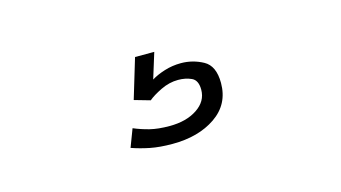

<svg xmlns="http://www.w3.org/2000/svg" viewBox="-39 -105 729 410"><g transform="rotate(-15 325.0 100.0)"><path d="M303 200Q275 200 253.8 195.8Q232.5 191.5 214 185L229 145.5Q245.5 152.5 263.5 157Q281.5 161.5 307 161.5Q344 161.5 368 145.5Q392 129.5 392 104Q392 83 379 77Q366 71 349.5 71Q330 71 311 80.2Q292 89.5 282 98L247 88L273.5 0H316L298.5 56.5Q310.5 49 328 43.5Q345.5 38 364.5 38Q390.5 38 413.5 50.5Q436.5 63 436.5 101Q436.5 148 398.5 174Q360.5 200 303 200Z"/></g></svg>

Font: Trispace ExtraLight
Style: Regular
Weight: 200
Designer: Tyler Finck
Foundry: Etcetera Type Company
Version: Version 1.210; ttfautohint (v1.8.3)